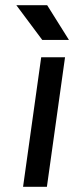

<svg xmlns="http://www.w3.org/2000/svg" viewBox="-20 -721 286 741"><path d="M143 -567H246L162 -701H43ZM69 0H161L231 -500H139Z"/></svg>

Font: Unageo
Style: Medium-Italic
Weight: 500
Designer: Richard Sepsi
Foundry: Richard Sepsi
Version: Version 2.000